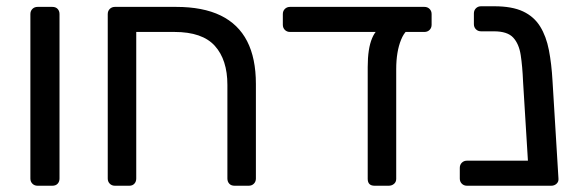

<svg xmlns="http://www.w3.org/2000/svg" viewBox="-20 -593 1850 613"><path d="M100 0Q90 0 83.5 -6.5Q77 -13 77 -23V-548Q77 -558 83.5 -564.5Q90 -571 100 -571H147Q158 -571 164 -564.5Q170 -558 170 -548V-23Q170 -13 164 -6.5Q158 0 147 0Z M347 0Q337 0 330.5 -6.5Q324 -13 324 -23V-548Q324 -558 330.5 -564.5Q337 -571 347 -571H542Q628 -571 684.5 -543.5Q741 -516 769 -461.5Q797 -407 797 -325V-23Q797 -13 790.5 -6.5Q784 0 774 0H729Q718 0 712 -6.5Q706 -13 706 -23V-322Q706 -402 666 -446.5Q626 -491 537 -491H415V-23Q415 -13 409 -6.5Q403 0 393 0Z M1176 0Q1154 0 1154 -22V-379Q1154 -438 1168 -471Q1182 -504 1203 -504H1301Q1276 -504 1260.5 -466Q1245 -428 1245 -372V-22Q1245 -12 1238 -6Q1231 0 1221 0ZM906 -491Q896 -491 889.5 -497.5Q883 -504 883 -514V-548Q883 -558 889.5 -564.5Q896 -571 906 -571H1335Q1345 -571 1351.5 -564.5Q1358 -558 1358 -548V-514Q1358 -504 1351.5 -497.5Q1345 -491 1335 -491Z M1471 0Q1461 0 1454.5 -6.5Q1448 -13 1448 -23V-57Q1448 -67 1454.5 -73.5Q1461 -80 1471 -80H1753V-19Q1753 -9 1746.5 -4.5Q1740 0 1730 0ZM1692 0Q1682 0 1676.5 -6.5Q1671 -13 1669 -23L1650 -332Q1648 -381 1642.5 -417Q1637 -453 1618.5 -473Q1600 -493 1557 -493H1516Q1506 -493 1499.5 -499.5Q1493 -506 1493 -516V-550Q1493 -560 1499.5 -566.5Q1506 -573 1516 -573H1558Q1615 -573 1650 -556.5Q1685 -540 1704.5 -508.5Q1724 -477 1732.5 -433Q1741 -389 1744 -335L1763 -23Q1764 -13 1757 -6.5Q1750 0 1740 0Z"/></svg>

Font: DVN-Rubik
Style: Regular
Weight: 400
Designer: Hubert and Fischer
Foundry: Hubert & Fischer
Version: Version 2.102